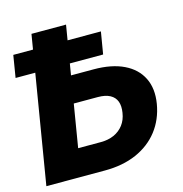

<svg xmlns="http://www.w3.org/2000/svg" viewBox="-107 -826 882 925"><g transform="rotate(-15 333.5 -364.0)"><path d="M199.7 -484.9H376.5Q466.3 -484.9 526.6 -455.8Q586.9 -426.8 613.5 -373Q640.1 -319.3 627.9 -245.6Q615.2 -170.4 572.5 -115.2Q529.8 -60.1 461.4 -30Q393.1 0 303.2 0H11.2L131.8 -727.5H304.2L206.5 -137.2H319.3Q356.9 -137.2 385.7 -150.1Q414.6 -163.1 433.1 -187.5Q451.7 -211.9 457 -246.6Q462.4 -279.8 453.9 -302.7Q445.3 -325.7 422.4 -338.1Q399.4 -350.6 361.3 -350.6H177.7ZM2.9 -542 21 -652.3H458L439.5 -542Z"/></g></svg>

Font: Inter ExtraBold
Style: Italic
Weight: 800
Italic angle: -9.3988°
Designer: Rasmus Andersson
Foundry: rsms
Version: Version 4.001;git-66647c0bb